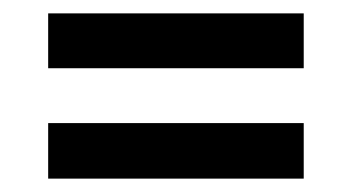

<svg xmlns="http://www.w3.org/2000/svg" viewBox="-20 -458 526 287"><path d="M52 -356V-438H434V-356ZM52 -191V-274H434V-191Z"/></svg>

Font: Bricolage Grotesque 48pt
Style: Regular
Weight: 400
Designer: Mathieu Triay
Foundry: Atelier Triay
Version: Version 1.000; ttfautohint (v1.8.4.7-5d5b);gftools[0.9.32]